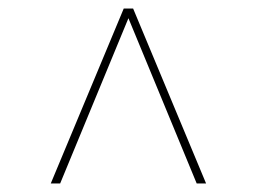

<svg xmlns="http://www.w3.org/2000/svg" viewBox="-20 -575 602 450"><path d="M99 -145 270 -555H292L463 -145H441L277 -542H285L121 -145Z"/></svg>

Font: Montserrat Thin Thin
Style: Regular
Weight: 250
Version: Version 9.000